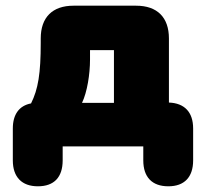

<svg xmlns="http://www.w3.org/2000/svg" viewBox="-20 -514 707 674"><path d="M113 140C170 140 200 108 200 49V0H483V49C483 108 514 140 571 140C627 140 658 108 658 49V-63C658 -120 628 -152 573 -154V-379C573 -453 532 -494 458 -494H238C164 -494 123 -453 123 -379V-364C123 -256 114 -201 89 -151C47 -143 25 -112 25 -63V49C25 108 57 140 113 140ZM268 -153C286 -191 296 -253 296 -305V-338H380V-153Z"/></svg>

Font: SN Pro Black
Style: Regular
Weight: 900
Designer: Tobias Whetton
Foundry: Supernotes
Version: Version 1.001;Glyphs 3.2 (3249)